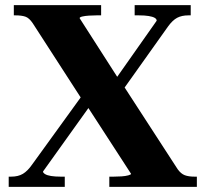

<svg xmlns="http://www.w3.org/2000/svg" viewBox="-20 -730 803 750"><path d="M34 -670V-710H375V-670H357Q343 -670 327.5 -669Q312 -668 301.5 -665.5Q291 -663 291 -659L450 -411L456 -405L674 -69Q687 -51 702 -45.5Q717 -40 739 -40H749V0H407V-40H425Q439 -40 454.5 -41Q470 -42 481 -45Q492 -48 492 -51L313 -327L307 -331L108 -639Q94 -660 79 -665Q64 -670 40 -670ZM14 0V-40H24Q51 -40 69.5 -51Q88 -62 106 -88L318 -381L354 -348L148 -60Q148 -55 156 -50Q164 -45 179.5 -42.5Q195 -40 216 -40H233V0ZM444 -356 409 -389 592 -649Q592 -656 584 -660.5Q576 -665 560.5 -667.5Q545 -670 523 -670H506V-710H725V-670H716Q690 -670 672 -660.5Q654 -651 636 -626Z"/></svg>

Font: Roboto Serif 120pt Expanded SemiBold
Style: Regular
Weight: 600
Width: 7
Designer: Greg Gazdowicz
Foundry: Commercial Type
Version: Version 1.008